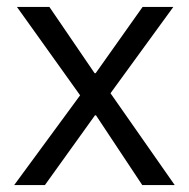

<svg xmlns="http://www.w3.org/2000/svg" viewBox="-20 -536 547 556"><path d="M21 0H110L255 -202H258L392 0H486L300 -266L482 -516H393L257 -324H254L123 -516H29L212 -260Z"/></svg>

Font: IBM Plex Arabic
Style: Regular
Weight: 400
Designer: Mike Abbink, Paul van der Laan, Pieter van Rosmalen, Wael Morcos, Khajak Apelian
Foundry: Bold Monday
Version: Version 1.0